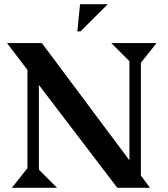

<svg xmlns="http://www.w3.org/2000/svg" viewBox="-20 -889 796 909"><path d="M360.8 -740.2H346.2L358.9 -869.1H490.2ZM164.1 -486.8V-85.9L250 0H36.1L109.9 -92.8V-558.1L13.2 -685.1H178.2L592.8 -129.9V-599.1L506.8 -685.1H721.2L647 -591.8V-58.1L689.9 0H535.2Z"/></svg>

Font: Bluu Next
Style: Bold
Weight: 700
Designer: Jean-Baptiste Morizot, Igor Stepanchenko (Cyrillic)
Foundry: Igor Stepanchenko
Version: Version 1.005